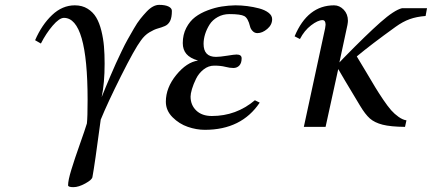

<svg xmlns="http://www.w3.org/2000/svg" viewBox="-20 -524 1784 793"><path d="M148.9 -344.2 125 -357.9Q152.8 -421.9 195.1 -461.9Q237.3 -502 289.1 -502Q319.3 -502 341.8 -488Q364.3 -474.1 377.4 -451.9Q390.6 -429.7 398.7 -397Q406.7 -364.3 409.4 -332.3Q412.1 -300.3 412.1 -261.2Q412.1 -180.2 399.9 -123Q410.6 -149.9 417 -165Q423.3 -180.2 436.3 -210.9Q449.2 -241.7 458.5 -261.7Q467.8 -281.7 481.9 -311.5Q496.1 -341.3 507.6 -361.6Q519 -381.8 533 -406Q546.9 -430.2 559.6 -446Q572.3 -461.9 585.7 -476.1Q599.1 -490.2 612.1 -497.1Q625 -503.9 637.2 -503.9Q662.1 -503.9 676 -497.1Q689.9 -490.2 689.9 -479Q689.9 -451.7 682.4 -437Q674.8 -422.4 661.1 -416.5Q647.5 -410.6 632.1 -406.5Q616.7 -402.3 596.9 -390.4Q577.1 -378.4 562 -356.9Q536.1 -322.3 480.2 -210.7Q424.3 -99.1 396 -29.8Q370.6 161.1 361.8 207Q360.4 218.3 332.5 233.6Q304.7 249 283.2 249Q261.2 249 261.2 241.2Q261.2 220.7 274.7 176.8Q288.1 132.8 309.6 72.3Q331.1 11.7 338.9 -14.2Q341.8 -39.1 341.8 -111.8Q341.8 -450.2 244.1 -450.2Q225.1 -450.2 197.5 -418Q169.9 -385.7 148.9 -344.2Z M1052.7 -100.1Q977.5 12.2 826.2 12.2Q791.5 12.2 755.9 0Q720.2 -12.2 692.6 -39.8Q665 -67.4 665 -104Q665 -161.6 708 -214.4Q751 -267.1 797.9 -273.9Q764.6 -283.7 749.8 -301.3Q734.9 -318.8 734.9 -346.2Q734.9 -380.9 749.3 -408.7Q763.7 -436.5 785.9 -453.4Q808.1 -470.2 837.9 -481.4Q867.7 -492.7 895.8 -497.1Q923.8 -501.5 952.1 -502Q976.6 -502 1001.5 -498.8Q1026.4 -495.6 1050.3 -489.3Q1074.2 -482.9 1089.1 -471.4Q1104 -460 1104 -444.8Q1104 -421.4 1083.7 -404.3Q1063.5 -387.2 1043 -387.2Q1031.7 -387.2 1023.4 -395.8Q1015.1 -404.3 1012.7 -415Q1004.4 -449.2 989 -457.5Q973.6 -465.8 927.7 -465.8Q900.9 -465.8 879.2 -453.6Q857.4 -441.4 845.5 -422.4Q833.5 -403.3 827.1 -382.8Q820.8 -362.3 820.8 -342.8Q820.8 -289.1 872.1 -289.1Q888.2 -289.1 918 -293.9Q947.8 -298.8 957 -298.8Q978 -298.8 978 -283.2Q978 -263.7 968.5 -253.4Q959 -243.2 943.8 -243.2Q929.2 -243.2 910.6 -248Q892.1 -252.9 864.7 -252.9Q840.8 -252.9 820.8 -237.1Q800.8 -221.2 789.8 -198.7Q778.8 -176.3 772.9 -156.5Q767.1 -136.7 767.1 -125Q767.1 -90.3 790.5 -67.6Q814 -44.9 855 -44.9Q955.6 -44.9 1032.7 -109.9Z M1377 -238.8 1324.7 0H1234.9Q1312.5 -360.4 1322.8 -407.2Q1324.7 -418.9 1324.7 -421.9Q1324.7 -440.9 1312 -440.9Q1293 -440.9 1264.9 -419.4Q1236.8 -397.9 1218.8 -362.8L1196.8 -374Q1250.5 -502 1359.9 -502Q1382.3 -502 1399.7 -483.9Q1417 -465.8 1417 -438Q1417 -432.6 1415 -420.9L1381.8 -266.1L1401.9 -287.1Q1493.7 -380.9 1551 -431.6Q1608.4 -482.4 1640.6 -490.2H1743.7L1737.8 -458Q1700.2 -455.1 1671.9 -444.8Q1643.6 -434.6 1613.8 -413.1Q1512.7 -340.3 1453.6 -291Q1469.2 -265.6 1492.9 -225.6Q1516.6 -185.5 1530 -163.3Q1543.5 -141.1 1562.7 -112.5Q1582 -84 1595.7 -68.6Q1609.4 -53.2 1626.2 -41.3Q1643.1 -29.3 1658.7 -26.9L1652.8 0Q1593.8 -0.5 1560.3 -9Q1526.9 -17.6 1507.6 -34.7Q1488.3 -51.8 1466.8 -87.9Q1386.2 -221.7 1377 -238.8Z"/></svg>

Font: Linguistics Pro
Style: Italic
Weight: 400
Italic angle: -12°
Designer: Stefan Peev, Context Ltd
Foundry: Stefan Peev, Context Ltd
Version: Version 001.000